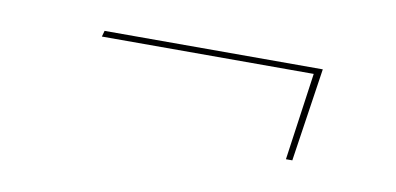

<svg xmlns="http://www.w3.org/2000/svg" viewBox="-30 -382 476 231"><g transform="rotate(10 208.0 -267.0)"><path d="M350.6 -324.2 333.5 -210H325.7L340.8 -316.9H82L84 -324.2Z"/></g></svg>

Font: Fira Sans Compressed Eight
Style: Italic
Weight: 100
Width: 3
Italic angle: -8°
Designer: Carrois Corporate & Edenspiekermann AG
Foundry: Carrois Corporate GbR & Edenspiekermann AG
Version: Version 4.203;PS 004.203;hotconv 1.0.88;makeotf.lib2.5.64775